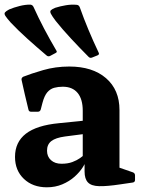

<svg xmlns="http://www.w3.org/2000/svg" viewBox="-33 -797 618 830"><path d="M183.8 -555.3Q175.4 -550.9 168.2 -557.3Q123.8 -594.9 84.7 -630.2Q45.7 -665.4 13.7 -699.1Q-3.6 -718.6 -9.7 -728.2Q-15.8 -737.9 -11.4 -743.4Q-6.9 -749 6.8 -756.3Q27 -764.8 51.6 -771Q76.2 -777.2 97.6 -777Q107.6 -776.4 112 -766.8Q132.8 -720.7 157.5 -673.6Q182.3 -626.6 209.9 -579.6Q216.3 -571.6 206.9 -567.6ZM365 -548.2Q356.1 -544.8 350 -551.2Q308.5 -592.9 272.9 -631.4Q237.2 -669.8 207.7 -706.7Q192.2 -727.2 187.1 -737.4Q181.9 -747.6 186.9 -752.6Q191.9 -757.6 205.6 -763.3Q227.3 -770.2 251.9 -774.3Q276.5 -778.4 298.9 -776.1Q307.9 -775.5 311.9 -765.5Q329.1 -716.7 349.4 -668.3Q369.6 -619.8 393.1 -570.4Q398.1 -561.9 389.1 -557.9ZM169.6 12.7Q108.4 12.7 70.2 -23.8Q31.9 -60.2 31.9 -118.8Q31.9 -182.5 78.7 -218.9Q125.6 -255.2 221.3 -264.4L343.3 -276.8L340.1 -218.9L248.1 -207Q207.4 -201.5 188.9 -187.1Q170.3 -172.6 170.3 -145.6Q170.3 -120 187.4 -104.6Q204.5 -89.1 232.7 -89.1Q260.1 -89.1 280 -96.6Q299.8 -104.1 312.8 -113.4Q325.7 -122.6 330.8 -128.3L342.8 -115.9Q339.2 -97 325.5 -75Q311.7 -53.1 289.2 -33Q266.6 -12.9 236.2 -0.1Q205.9 12.7 169.6 12.7ZM324.7 -318Q324.7 -368.8 302.4 -395.4Q280.2 -422.1 238.3 -422.1Q218.2 -422.1 201.3 -417.5Q184.4 -412.9 171.6 -398.2Q158.9 -383.4 150.7 -352.8L143.1 -323.6Q140.1 -314 130.6 -314H101.4Q91.4 -314 89.8 -324Q81.4 -356.7 74.2 -389.2Q66.9 -421.7 60.2 -451.6Q58.8 -460.2 67.2 -465.2Q100.2 -478.4 153.5 -493.9Q206.8 -509.4 266.5 -509.4Q367 -509.4 425.3 -459.1Q483.5 -408.8 483.5 -321.4V-162H324.7ZM483.5 -162V-43.8L463.9 -78.9L541.7 -51.9Q550.7 -48.3 550.7 -38.7V-19.1Q550.7 -9.5 540.7 -7.9L486.6 0Q429.2 8.7 395.5 7.8Q361.8 6.9 347.2 -8.4Q332.6 -23.6 332.6 -55.6V-101.9L324.7 -109.9V-162Z"/></svg>

Font: Hahmlet
Style: Regular
Weight: 400
Designer: Minjoo Ham & Mark Frömberg
Foundry: hypertype
Version: Version 1.002